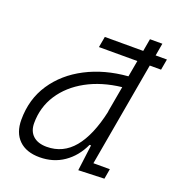

<svg xmlns="http://www.w3.org/2000/svg" viewBox="-134 -840 882 959"><g transform="rotate(20 307.0 -360.5)"><path d="M499.5 -732.4H565.4L553.7 -666H613.8L603.5 -608.4H543.5L445.8 -53.7H533.2L523.9 0L386.7 4.9L404.3 -133.3H396.5Q365.2 -65.4 309.8 -27.6Q254.4 10.3 182.1 10.3Q111.3 10.3 72.3 -27.8Q33.2 -65.9 33.2 -135.3Q33.2 -244.6 88.9 -327.9Q144.5 -411.1 241.5 -461.4Q338.4 -511.7 461.9 -521.5L477.5 -608.4H273.4L283.7 -666H487.8ZM426.8 -319.3 427.2 -325.2 451.2 -460Q346.2 -448.2 266.8 -404.8Q187.5 -361.3 143.3 -293.5Q99.1 -225.6 99.1 -141.1Q99.1 -98.1 125 -74.5Q150.9 -50.8 197.8 -50.8Q284.7 -50.8 341.3 -119.1Q397.9 -187.5 426.8 -319.3Z"/></g></svg>

Font: Cascadia Code Light
Style: Italic
Weight: 300
Italic angle: -10°
Monospace: yes
Designer: Aaron Bell
Foundry: Saja Typeworks
Version: Version 2404.023; ttfautohint (v1.8.4)